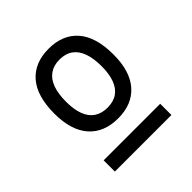

<svg xmlns="http://www.w3.org/2000/svg" viewBox="-142 -820 725 725"><g transform="rotate(-45 220.0 -457.5)"><path d="M220 -338Q145 -338 103.5 -385Q62 -432 62 -521Q62 -615 103.5 -662.5Q145 -710 220 -710Q295 -710 336.5 -662.5Q378 -615 378 -521Q378 -432 336.5 -385Q295 -338 220 -338ZM69 -205V-265H371V-205ZM220 -395Q252 -395 273 -409.5Q294 -424 304.5 -452.5Q315 -481 315 -521Q315 -564 304.5 -593Q294 -622 273 -637Q252 -652 220 -652Q189 -652 167.5 -637Q146 -622 135.5 -593Q125 -564 125 -521Q125 -481 135.5 -452.5Q146 -424 167.5 -409.5Q189 -395 220 -395Z"/></g></svg>

Font: Haskoy
Style: Regular
Weight: 400
Designer: Ertekin Erdin
Foundry: Ertekin Erdin
Version: Version 1.500